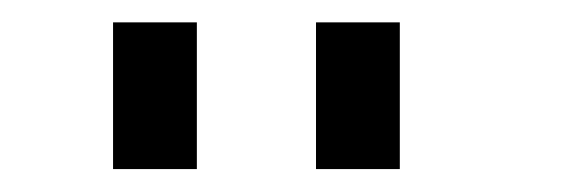

<svg xmlns="http://www.w3.org/2000/svg" viewBox="-20 -680 510 170"><path d="M80.1 -660.2V-530.3H154.3V-660.2ZM259.8 -660.2V-530.3H334V-660.2Z"/></svg>

Font: Geo
Style: Regular
Weight: 500
Version: Version 001.2